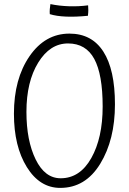

<svg xmlns="http://www.w3.org/2000/svg" viewBox="-20 -897 631 937"><path d="M319 -733Q428 -733 484.5 -645Q541 -557 541 -388Q541 -215 469 -97.5Q397 20 274 20Q174 20 111 -81.5Q48 -183 48 -342Q48 -512 124 -622.5Q200 -733 319 -733ZM276 -27Q370 -27 425.5 -125.5Q481 -224 481 -377Q481 -534 440 -609.5Q399 -685 312 -685Q224 -685 166.5 -591.5Q109 -498 109 -351Q109 -211 154 -119Q199 -27 276 -27ZM409 -820Q349 -814 302 -816Q255 -818 223 -828Q222 -839 223 -852.5Q224 -866 226 -877Q269 -868 317 -866.5Q365 -865 410 -871Q411 -859 411 -847.5Q411 -836 409 -820Z"/></svg>

Font: Atma Light
Style: Regular
Weight: 300
Designer: Gregori Vincens, Jeremie Hornus, Riccardo Olocco, Yoann Minet.
Foundry: black foundry
Version: Version 1.102;PS 1.100;hotconv 1.0.86;makeotf.lib2.5.63406